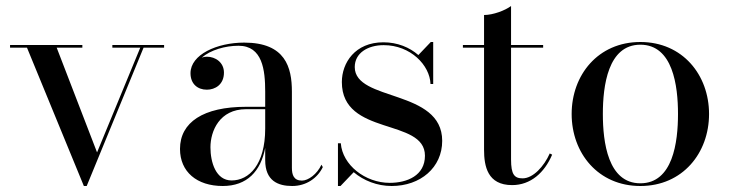

<svg xmlns="http://www.w3.org/2000/svg" viewBox="-20 -610 2432 640"><path d="M303.5 -102 169 -451H254.5V-460H13.5V-451H70L259.5 10H269L458.5 -451H527V-460H354.5V-451H447.5Z M800 -254C658 -254 580 -202.5 580 -113.5C580 -37.5 636 10 722.5 10C803.5 10 849 -39 864 -117V-76C864 -7 907 10 954 10C1001 10 1038.5 -16.5 1056 -53L1051.5 -61C1037 -29.5 1007.5 -8 986.5 -8C959 -8 953 -27.5 953 -50.5V-304.5C953 -385.5 931.5 -468 794 -468C703 -468 615 -428 615 -366C615 -330 639 -311 669.5 -311C697 -311 726.5 -328 726.5 -368C726.5 -402 698 -421 669.5 -421C664 -421 658 -420 652.5 -418C682 -443.5 731 -457.5 775 -457.5C855 -457.5 864 -376.5 864 -304.5V-254ZM752 -8.5C699.5 -8.5 681.5 -69 681.5 -119C681.5 -173.5 712 -246 800 -246H864V-181.5C864 -61 810 -8.5 752 -8.5Z M1115 10 1159 -36C1192 -8 1237 10 1285.5 10C1381.5 10 1454 -51.5 1454 -140.5C1454 -314 1162.5 -270.5 1162.5 -386.5C1162.5 -433 1205.5 -459.5 1259 -459.5C1348.5 -459.5 1413 -392.5 1415 -330H1424V-470H1416L1374.5 -426.5C1345.5 -452 1305 -469 1258 -469C1163.5 -469 1119.5 -400.5 1119.5 -336.5C1119.5 -155 1396.5 -217.5 1396.5 -91C1396.5 -25 1337.5 -0.5 1279 -0.5C1197.5 -0.5 1121.5 -60 1116 -132.5H1106.5V10Z M1820.5 -94.5 1812.5 -98.5C1793.5 -55.5 1757 -15.5 1722 -15.5C1694.5 -15.5 1683.5 -28.5 1683.5 -78.5V-451H1790.5V-460H1683.5V-590C1663.5 -575 1623.5 -560 1593.5 -560V-460H1523V-451H1593.5V-111C1593.5 -56 1605 7 1687 7C1749 7 1795 -34.5 1820.5 -94.5Z M1885.5 -230C1885.5 -100 1973.5 10 2114.5 10C2255.5 10 2343.5 -100 2343.5 -230C2343.5 -360 2255.5 -470 2114.5 -470C1973.5 -470 1885.5 -360 1885.5 -230ZM1989.5 -230C1989.5 -324 2006.5 -461 2114.5 -461C2223 -461 2240 -324 2240 -230C2240 -136 2223 1 2114.5 1C2006.5 1 1989.5 -136 1989.5 -230Z"/></svg>

Font: Bodoni* 24
Style: Regular
Weight: 400
Version: Version 2.3